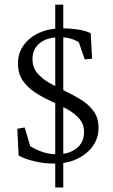

<svg xmlns="http://www.w3.org/2000/svg" viewBox="-20 -707 495 840"><path d="M221.7 113.3V-686.5H256.8V113.3ZM217.8 8.8Q173.8 8.8 130.4 -1.5Q86.9 -11.7 61.5 -26.4L55.7 -143.6L87.9 -149.4L112.3 -67.4Q137.7 -51.8 166.5 -42Q195.3 -32.2 230.5 -32.2Q282.2 -32.2 314.9 -58.1Q347.7 -84 347.7 -128.9Q347.7 -164.1 326.7 -188Q305.7 -211.9 272.9 -230Q240.2 -248 203.1 -264.6Q166 -281.2 133.3 -302.7Q100.6 -324.2 79.6 -354.5Q58.6 -384.8 58.6 -429.7Q58.6 -474.6 83.5 -509.3Q108.4 -543.9 151.9 -563.5Q195.3 -583 250 -583Q277.3 -583 300.3 -580.6Q323.2 -578.1 342.3 -573.7Q361.3 -569.3 377 -561.5L382.8 -450.2L350.6 -447.3L325.2 -521.5Q309.6 -532.2 289.1 -538.1Q268.6 -543.9 240.2 -543.9Q185.5 -543.9 153.8 -518.1Q122.1 -492.2 122.1 -449.2Q122.1 -412.1 143.1 -387.2Q164.1 -362.3 196.8 -343.8Q229.5 -325.2 266.6 -307.6Q303.7 -290 336.4 -269.5Q369.1 -249 390.1 -219.7Q411.1 -190.4 411.1 -147.5Q411.1 -102.5 385.7 -67.4Q360.4 -32.2 316.9 -11.7Q273.4 8.8 217.8 8.8Z"/></svg>

Font: Crimson Pro ExtraLight
Style: Regular
Weight: 250
Designer: Jacques Le Bailly
Foundry: Baron von Fonthausen
Version: Version 1.003